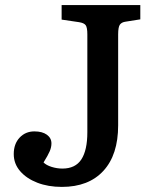

<svg xmlns="http://www.w3.org/2000/svg" viewBox="-20 -720 603 754"><path d="M223 14Q169 14 126.5 -2.5Q84 -19 59 -48Q34 -77 34 -115Q34 -155 57 -179.5Q80 -204 115 -204Q146 -204 164 -191Q182 -178 182 -157Q182 -142 175.5 -126.5Q169 -111 151 -82Q162 -71 183 -64.5Q204 -58 225 -58Q276 -58 299.5 -94Q323 -130 323 -201V-585Q323 -612 316.5 -621Q310 -630 290 -633L222 -643V-700H531V-644L474 -635Q458 -633 451 -623.5Q444 -614 444 -585V-228Q444 -112 386 -49Q328 14 223 14Z"/></svg>

Font: Literata 12pt Medium
Style: Regular
Weight: 500
Designer: Latin by Veronika Burian and Jose Scaglione. Greek by Irene Vlachou. Cyrillic by Vera Evstafieva.
Foundry: TypeTogether
Version: Version 3.002